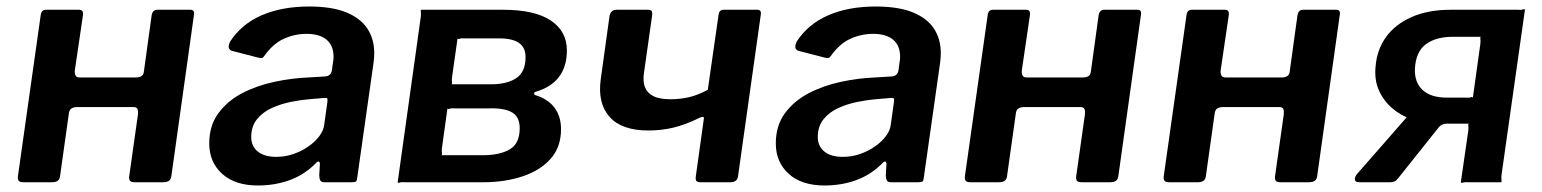

<svg xmlns="http://www.w3.org/2000/svg" viewBox="-20 -560 4738 590"><path d="M52 0Q41 0 37.5 -4.5Q34 -9 35 -18L105 -513Q107 -530 121 -530H223Q237 -530 235 -514L210 -344Q209 -335 212 -328.5Q215 -322 224 -322H398Q408 -322 414.5 -326Q421 -330 422 -339L446 -513Q449 -530 463 -530H565Q579 -530 576 -514L507 -22Q506 -10 500 -5Q494 0 481 0H394Q383 0 379.5 -4.5Q376 -9 377 -18L404 -209Q405 -219 402.5 -225Q400 -231 390 -231H217Q208 -231 201 -227.5Q194 -224 192 -214L165 -22Q164 -10 158 -5Q152 0 139 0Z M945 -53Q910 -20 866 -5Q822 10 773 10Q702 10 662.5 -26Q623 -62 623 -119Q623 -174 651 -212Q679 -250 724 -273.5Q769 -297 823 -308.5Q877 -320 928 -322L978 -325Q997 -326 1000 -344L1003 -367Q1004 -372 1004.5 -376.5Q1005 -381 1005 -385Q1005 -420 983.5 -438Q962 -456 922 -456Q886 -456 852.5 -441Q819 -426 792 -388Q789 -383 785 -382Q781 -381 773 -383L692 -404Q686 -406 683.5 -412Q681 -418 687 -432Q722 -486 784 -513Q846 -540 930 -540Q1000 -540 1044 -522Q1088 -504 1109 -472Q1130 -440 1130 -397Q1130 -390 1129.5 -383Q1129 -376 1128 -368L1078 -16Q1077 -5 1074 -2.5Q1071 0 1061 0H976Q967 0 964 -6Q961 -12 961 -22L963 -56Q962 -73 945 -53ZM986 -246Q987 -255 985.5 -257.5Q984 -260 976 -259L929 -255Q905 -253 874.5 -247Q844 -241 816 -228.5Q788 -216 770 -194Q752 -172 752 -139Q752 -111 772 -94.5Q792 -78 829 -78Q858 -78 884 -87.5Q910 -97 929 -111Q949 -125 961.5 -142Q974 -159 976 -175Z M1202 0 1273 -508Q1274 -518 1273 -524Q1272 -530 1276 -530H1526Q1623 -530 1672.5 -497Q1722 -464 1722 -405Q1722 -356 1698 -324Q1674 -292 1626 -278Q1622 -277 1621.5 -273.5Q1621 -270 1624 -268Q1664 -256 1684 -229Q1704 -202 1704 -163Q1704 -108 1672 -72Q1640 -36 1585.5 -18Q1531 0 1466 0H1224Q1214 -1 1208.5 1Q1203 3 1202 0ZM1468 -83Q1519 -84 1548 -102Q1577 -120 1577 -166Q1577 -200 1554.5 -214Q1532 -228 1486 -227H1377Q1368 -228 1362 -226Q1356 -224 1355 -227L1338 -105Q1337 -96 1338 -89.5Q1339 -83 1336 -83ZM1493 -301Q1541 -302 1568 -321Q1595 -340 1595 -385Q1595 -415 1573.5 -429Q1552 -443 1508 -442H1407Q1398 -443 1392.5 -441Q1387 -439 1386 -442L1369 -322Q1368 -313 1369 -307Q1370 -301 1366 -301Z M2133 0Q2123 0 2120 -4Q2117 -8 2118 -17L2143 -196Q2144 -204 2132 -199Q2085 -176 2048 -167.5Q2011 -159 1973 -159Q1890 -159 1853 -201Q1816 -243 1826 -316L1853 -511Q1857 -530 1875 -530H1970Q1979 -530 1982 -526.5Q1985 -523 1984 -513L1959 -337Q1955 -311 1961.5 -293Q1968 -275 1987 -265Q2006 -255 2040 -255Q2069 -255 2096 -261Q2123 -267 2155 -284L2188 -514Q2190 -530 2203 -530H2307Q2320 -530 2318 -516L2248 -19Q2246 0 2224 0Z M2686 -53Q2651 -20 2607 -5Q2563 10 2514 10Q2443 10 2403.5 -26Q2364 -62 2364 -119Q2364 -174 2392 -212Q2420 -250 2465 -273.5Q2510 -297 2564 -308.5Q2618 -320 2669 -322L2719 -325Q2738 -326 2741 -344L2744 -367Q2745 -372 2745.5 -376.5Q2746 -381 2746 -385Q2746 -420 2724.5 -438Q2703 -456 2663 -456Q2627 -456 2593.5 -441Q2560 -426 2533 -388Q2530 -383 2526 -382Q2522 -381 2514 -383L2433 -404Q2427 -406 2424.5 -412Q2422 -418 2428 -432Q2463 -486 2525 -513Q2587 -540 2671 -540Q2741 -540 2785 -522Q2829 -504 2850 -472Q2871 -440 2871 -397Q2871 -390 2870.5 -383Q2870 -376 2869 -368L2819 -16Q2818 -5 2815 -2.5Q2812 0 2802 0H2717Q2708 0 2705 -6Q2702 -12 2702 -22L2704 -56Q2703 -73 2686 -53ZM2727 -246Q2728 -255 2726.5 -257.5Q2725 -260 2717 -259L2670 -255Q2646 -253 2615.5 -247Q2585 -241 2557 -228.5Q2529 -216 2511 -194Q2493 -172 2493 -139Q2493 -111 2513 -94.5Q2533 -78 2570 -78Q2599 -78 2625 -87.5Q2651 -97 2670 -111Q2690 -125 2702.5 -142Q2715 -159 2717 -175Z M2962 0Q2951 0 2947.5 -4.5Q2944 -9 2945 -18L3015 -513Q3017 -530 3031 -530H3133Q3147 -530 3145 -514L3120 -344Q3119 -335 3122 -328.5Q3125 -322 3134 -322H3308Q3318 -322 3324.5 -326Q3331 -330 3332 -339L3356 -513Q3359 -530 3373 -530H3475Q3489 -530 3486 -514L3417 -22Q3416 -10 3410 -5Q3404 0 3391 0H3304Q3293 0 3289.5 -4.5Q3286 -9 3287 -18L3314 -209Q3315 -219 3312.5 -225Q3310 -231 3300 -231H3127Q3118 -231 3111 -227.5Q3104 -224 3102 -214L3075 -22Q3074 -10 3068 -5Q3062 0 3049 0Z M3573 0Q3562 0 3558.5 -4.5Q3555 -9 3556 -18L3626 -513Q3628 -530 3642 -530H3744Q3758 -530 3756 -514L3731 -344Q3730 -335 3733 -328.5Q3736 -322 3745 -322H3919Q3929 -322 3935.5 -326Q3942 -330 3943 -339L3967 -513Q3970 -530 3984 -530H4086Q4100 -530 4097 -514L4028 -22Q4027 -10 4021 -5Q4015 0 4002 0H3915Q3904 0 3900.5 -4.5Q3897 -9 3898 -18L3925 -209Q3926 -219 3923.5 -225Q3921 -231 3911 -231H3738Q3729 -231 3722 -227.5Q3715 -224 3713 -214L3686 -22Q3685 -10 3679 -5Q3673 0 3660 0Z M4469 0 4492 -159Q4493 -169 4492 -174.5Q4491 -180 4495 -180H4395Q4355 -180 4319.5 -192.5Q4284 -205 4257.5 -228Q4231 -251 4217 -283Q4203 -315 4207 -355Q4211 -407 4239 -446Q4267 -485 4317.5 -507.5Q4368 -530 4438 -530H4644Q4654 -529 4659.5 -531Q4665 -533 4666 -530L4594 -22Q4593 -13 4594 -6.5Q4595 0 4592 0H4491Q4482 -1 4476 1Q4470 3 4469 0ZM4157 0Q4145 0 4143.5 -7Q4142 -14 4149 -24L4324 -224L4430 -180Q4409 -181 4399 -166L4277 -13Q4272 -6 4266 -3Q4260 0 4253 0ZM4426 -260H4484Q4494 -259 4499.5 -261Q4505 -263 4506 -260L4529 -425Q4530 -435 4529 -441Q4528 -447 4532 -447H4446Q4392 -447 4361.5 -424Q4331 -401 4328 -350Q4326 -307 4351.5 -283.5Q4377 -260 4426 -260Z"/></svg>

Font: Libre Franklin SemiBold
Style: Italic
Weight: 600
Italic angle: -8°
Designer: Pablo Impallari, Rodrigo Fuenzalida, Nhung Nguyen
Foundry: Impallari Type
Version: Version 3.000